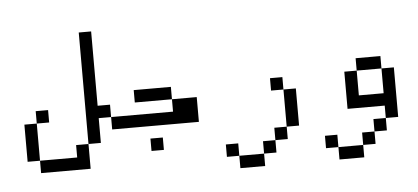

<svg xmlns="http://www.w3.org/2000/svg" viewBox="-51 -795 2101 965"><g transform="rotate(-5 1000.0 -313.0)"><path d="M187.5 -250V-312.5H125V-250H62.5V-62.5H125V0H375Q375 0 375 -125H312.5V-62.5H125V-250ZM500 -250V-312.5H437.5Q437.5 -312.5 437.5 -687.5H375V-125H437.5Q437.5 -125 437.5 -250Z M750 -62.5V-125H687.5V-62.5ZM812.5 -250H500V-187.5H937.5Q937.5 -187.5 937.5 -312.5H812.5ZM812.5 -312.5V-375H625V-312.5Z M1125 0V62.5H1250V0ZM1125 0V-62.5H1062.5V0ZM1250 0H1312.5V-62.5H1250ZM1312.5 -62.5H1375V-125H1312.5ZM1375 -125H1437.5V-312.5H1375ZM1375 -312.5V-375H1312.5V-312.5Z M1625 0V62.5H1750V0ZM1625 0V-62.5H1562.5V0ZM1750 0H1812.5V-62.5H1750ZM1812.5 -62.5H1875V-125H1812.5ZM1875 -125H1937.5Q1937.5 -125 1937.5 -375H1875Q1875 -375 1875 -250H1750Q1750 -250 1750 -375H1687.5V-187.5H1875ZM1750 -375H1875V-437.5H1750Z"/></g></svg>

Font: Unifont
Style: Regular
Weight: 500
Version: Version 15.1.04